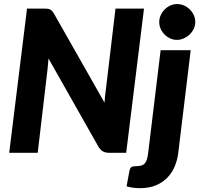

<svg xmlns="http://www.w3.org/2000/svg" viewBox="-20 -772 1011 970"><path d="M202.5 -728.5Q213 -728.5 220.2 -727.8Q227.5 -727 233 -724.2Q238.5 -721.5 243 -716.5Q247.5 -711.5 252.5 -703.5L508 -253.5Q509 -271 510.8 -287Q512.5 -303 514.5 -317L563.5 -728.5H707.5L617.5 0H532.5Q513.5 0 501.8 -6.2Q490 -12.5 479.5 -27L225 -476.5Q224 -462.5 222.8 -449.5Q221.5 -436.5 220.5 -425L170.5 0H26.5L116.5 -728.5ZM943.5 -518.5 880.5 1Q876 37.5 862.2 69.8Q848.5 102 824.8 126.2Q801 150.5 767 164.5Q733 178.5 688.5 178.5Q666.5 178.5 651 176.2Q635.5 174 619.5 169.5L634.5 88Q637 77.5 643.5 72.5Q650 67.5 666.5 67.5Q682.5 67.5 693.2 64.5Q704 61.5 711 54Q718 46.5 722 33.8Q726 21 728.5 1L791.5 -518.5ZM966.5 -660.5Q966.5 -642 958.5 -625.8Q950.5 -609.5 937.5 -597.2Q924.5 -585 907.8 -577.8Q891 -570.5 873.5 -570.5Q856 -570.5 840 -577.8Q824 -585 811.8 -597.2Q799.5 -609.5 792 -625.8Q784.5 -642 784.5 -660.5Q784.5 -679 792 -695.5Q799.5 -712 812.2 -724.5Q825 -737 841 -744.2Q857 -751.5 874.5 -751.5Q892.5 -751.5 909 -744.5Q925.5 -737.5 938.2 -725Q951 -712.5 958.8 -696Q966.5 -679.5 966.5 -660.5Z"/></svg>

Font: Lato Black
Style: Italic
Weight: 900
Italic angle: -7°
Designer: Lukasz Dziedzic
Foundry: tyPoland Lukasz Dziedzic
Version: Version 2.007; 2014-02-27